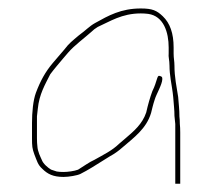

<svg xmlns="http://www.w3.org/2000/svg" viewBox="-20 -454 514 465"><path d="M416.5 -9V-133C416.5 -140.8 416.2 -147.9 415.5 -154.3C415.5 -154.4 415.5 -154.8 415.5 -155C415.5 -160.7 415.2 -166.4 414.5 -172.2C414.5 -172.4 414.5 -172.7 414.5 -173C414.5 -180.1 414.2 -187.6 413.5 -195.4L411.5 -219.1C407.7 -244.1 402.5 -267 402.5 -295C402.5 -305.7 400.5 -313 400.5 -324V-339C400.5 -373.6 391.6 -398.1 374.3 -414.6C359.8 -428.5 349.1 -433.5 321 -433.5C273 -433.5 242.5 -416.2 210.6 -398.4C196.1 -390.4 188.8 -381.3 170.6 -368.1C154.8 -354.6 147.3 -349.2 137 -335.5C136.9 -335.4 136.8 -335.2 136.7 -335.1L124.7 -321.1C120.7 -316.5 115.1 -309.8 107.7 -301.2C89.5 -279.6 77.7 -257.8 67 -229.4C60.2 -211.2 57.5 -182.1 57.5 -156V-119C57.5 -100.1 58.1 -94.3 63 -80.7C69.6 -64.1 71.6 -54.9 82 -45.6C82.1 -45.5 82.2 -45.4 82.3 -45.3C95.2 -32.4 108.8 -25.5 134 -25.5C146.8 -25.5 167.4 -29.1 174.6 -32.7C193.2 -42 211.5 -53.8 230 -65.4L246 -75.4C246.1 -75.4 246.3 -75.5 246.4 -75.6C257.8 -81.9 265.6 -87.5 275.1 -95.7C304.4 -120.8 334.5 -142.4 345.8 -180.2C350.8 -196.6 345.7 -179.8 345.7 -179.8L349.7 -195.8C351.2 -201.6 352.3 -205.5 354.8 -213.1C358.2 -225.1 372.8 -249.3 373.1 -262.2C373.2 -266.9 372.3 -268.2 369 -269.4C364.2 -271.2 363.2 -271 361 -265.3C353.5 -245.8 361.2 -265.8 361.1 -265.6C357 -253.2 355.4 -246.2 348.9 -233C343.4 -218.2 338.2 -199.9 334.3 -182.4C334.3 -182.2 334.2 -181.9 334.1 -181.6C324.8 -153.8 304.4 -136.6 285.4 -120.3L268.1 -105.5C251.5 -89.2 228.9 -78.4 209.7 -67.5C209.6 -67.4 209.3 -67.2 209 -67.1C195.5 -61.1 183.3 -51.7 169.9 -43.6C169.6 -43.4 169.1 -43.2 168.8 -43C160.1 -39.6 143.8 -37.5 134 -37.5C127.7 -37.5 122.4 -37.8 117.8 -38.6C117.5 -38.6 117 -38.8 116.6 -38.9L104.6 -42.9C104.2 -43 103.6 -43.3 103.1 -43.6C96.4 -47.6 84.4 -57.3 81.1 -67C78.3 -73.6 71.1 -86.5 70.5 -100.4C70 -103.7 69.5 -111.2 69.5 -119V-172C69.5 -172.3 69.5 -172.7 69.6 -173.1C70.2 -177.6 70.9 -183.3 71.5 -190.2C75 -226.2 89.4 -249.5 101.3 -273.4C101.4 -273.6 101.7 -274.1 101.9 -274.4C108.4 -283.5 126.4 -304.8 133.3 -312.9L145.3 -326.9C160 -344 185 -362.3 201 -376.6C216.6 -390.4 200.6 -376.2 200.7 -376.3C205.7 -381.3 210.9 -385.4 216.3 -388.5C216.4 -388.6 216.7 -388.8 217 -388.9C245.9 -401.7 274.7 -421.5 321 -421.5C326.7 -421.5 332.4 -421.2 338.9 -420.4C376.6 -415.1 388.5 -375.3 388.5 -339V-326C388.5 -325.8 388.5 -325.4 388.5 -325.2C387.4 -315.8 390.5 -308.6 390.5 -295C390.5 -283.6 391.8 -272.5 393.4 -261.3C395.5 -247.2 398.2 -233.1 399.5 -218.7L401.5 -194.6C402.2 -186.5 402.5 -180.7 402.5 -173.4L404.5 -153.7C404.5 -153.6 404.5 -153.2 404.5 -153V-9Z"/></svg>

Font: Take Off
Style: Hairball
Weight: 400
Foundry: Cannot Into Space Fonts
Version: Version 0.89